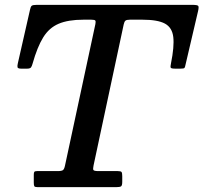

<svg xmlns="http://www.w3.org/2000/svg" viewBox="-20 -770 837 790"><path d="M119 -19Q119 -7.5 121.2 -3.8Q123.5 0 134.5 0H458.5Q473 0 478 -3.2Q483 -6.5 483 -22.5V-45Q483 -58 480.2 -62Q477.5 -66 465 -66H385.5Q366.5 -66 364.2 -70.8Q362 -75.5 365 -89.5L489 -669.5Q491.5 -681 496.2 -685Q501 -689 514.5 -689H566Q629 -689 658.8 -672.8Q688.5 -656.5 693 -617.5Q697.5 -578.5 683.5 -509Q680.5 -495.5 682.5 -491.5Q684.5 -487.5 702 -487.5H722Q736.5 -487.5 739 -490.5Q741.5 -493.5 743.5 -504.5L795 -724.5Q799 -741.5 795.5 -745.8Q792 -750 771 -750H131Q115 -750 110.5 -746.2Q106 -742.5 103.5 -730L53.5 -510Q51 -500 52 -493.8Q53 -487.5 67.5 -487.5H91Q104 -487.5 107.8 -493Q111.5 -498.5 114 -508Q133.5 -577 157.8 -616.2Q182 -655.5 221.2 -672.2Q260.5 -689 323.5 -689H355.5Q370 -689 372.2 -685.2Q374.5 -681.5 372.5 -671L247.5 -89Q244.5 -74.5 239.2 -70.2Q234 -66 216 -66H132Q123.5 -66 121.2 -62.8Q119 -59.5 119 -51Z"/></svg>

Font: Besley Medium
Style: Italic
Weight: 500
Italic angle: -13°
Designer: Owen Earl
Foundry: indestructible type*
Version: Version 2.001